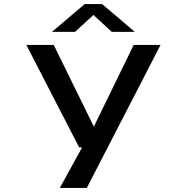

<svg xmlns="http://www.w3.org/2000/svg" viewBox="-20 -720 915 940"><path d="M273 200 382 1.5H367.5L109 -500H243L439.5 -100L634.5 -500H766L405 200ZM234.5 -564 394.5 -700H480L640 -564H527L437.5 -647L347.5 -564Z"/></svg>

Font: Trispace SemiExpanded Medium
Style: Regular
Weight: 500
Width: 6
Designer: Tyler Finck
Foundry: Etcetera Type Company
Version: Version 1.210; ttfautohint (v1.8.3)